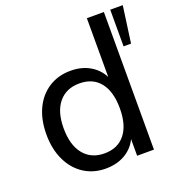

<svg xmlns="http://www.w3.org/2000/svg" viewBox="-134 -847 896 965"><g transform="rotate(-20 314.5 -364.5)"><path d="M602 -540H562V-736H629ZM528 0H438V-133L450 -121Q433 -60 385 -26.5Q337 7 269 7Q204 7 153.5 -25.5Q103 -58 74.5 -117.5Q46 -177 46 -256Q46 -335 74 -393.5Q102 -452 152.5 -484Q203 -516 269 -516Q337 -516 385 -482Q433 -448 450 -388L437 -376V-736H528ZM289 -67Q360 -67 399 -115.5Q438 -164 438 -254Q438 -343 399.5 -392Q361 -441 289 -441Q218 -441 178 -392.5Q138 -344 138 -256Q138 -166 178 -116.5Q218 -67 289 -67Z"/></g></svg>

Font: Muli Medium
Style: Regular
Weight: 500
Designer: Vernon Adams
Foundry: Vernon Adams
Version: Version 2.100; ttfautohint (v1.8.1.43-b0c9)